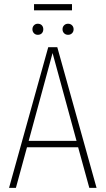

<svg xmlns="http://www.w3.org/2000/svg" viewBox="-20 -911 512 931"><path d="M329.1 -891.1V-860.8H145V-891.1ZM163.1 -742.2Q151.9 -742.2 144.5 -750Q137.2 -757.8 137.2 -769Q137.2 -780.3 144.5 -788.1Q151.9 -795.9 163.1 -795.9Q175.8 -795.9 182.9 -788.3Q189.9 -780.8 189.9 -769Q189.9 -757.3 182.9 -749.8Q175.8 -742.2 163.1 -742.2ZM290.8 -749.8Q283.2 -757.3 283.2 -769Q283.2 -780.8 290.8 -788.3Q298.3 -795.9 310.1 -795.9Q321.8 -795.9 329.3 -788.3Q336.9 -780.8 336.9 -769Q336.9 -757.3 329.3 -749.8Q321.8 -742.2 310.1 -742.2Q298.3 -742.2 290.8 -749.8ZM413.1 0 358.9 -196.8H110.8L57.1 0H23.9L213.9 -682.1H257.8L448.2 0ZM119.1 -228H351.1L234.9 -653.8Z"/></svg>

Font: Fira Sans Compressed UltraLight
Style: Regular
Weight: 200
Width: 1
Designer: Carrois Corporate & Edenspiekermann AG
Foundry: Carrois Corporate GbR & Edenspiekermann AG
Version: Version 4.203;PS 004.203;hotconv 1.0.88;makeotf.lib2.5.64775